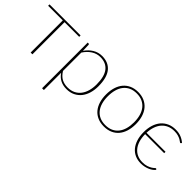

<svg xmlns="http://www.w3.org/2000/svg" viewBox="34 -1159 1997 1997"><g transform="rotate(45 1032.0 -161.0)"><path d="M474 -472.5H258.5V0H232.5V-472.5H17V-493H474Z M605.5 -102.5Q636 -54 673.5 -34.2Q711 -14.5 760 -14.5Q808.5 -14.5 844.5 -32.2Q880.5 -50 904.5 -81.5Q928.5 -113 940.5 -156Q952.5 -199 952.5 -249.5Q952.5 -367 908 -423.5Q863.5 -480 779 -480Q727 -480 682.8 -451.5Q638.5 -423 605.5 -372.5ZM604.5 -397Q637.5 -445.5 683.2 -473.2Q729 -501 784.5 -501Q878 -501 928.8 -439Q979.5 -377 979.5 -249.5Q979.5 -195.5 965.8 -149Q952 -102.5 924.8 -68Q897.5 -33.5 857.2 -13.8Q817 6 764 6Q660 6 605.5 -75.5V178.5H579V-493H591.5Q601 -493 601.5 -483Z M1314 -501Q1366.5 -501 1407.2 -482.8Q1448 -464.5 1476 -431.2Q1504 -398 1518.5 -351Q1533 -304 1533 -246.5Q1533 -189 1518.5 -142.2Q1504 -95.5 1476 -62.5Q1448 -29.5 1407.2 -11.8Q1366.5 6 1314 6Q1261.5 6 1220.8 -11.8Q1180 -29.5 1152 -62.5Q1124 -95.5 1109.5 -142.2Q1095 -189 1095 -246.5Q1095 -304 1109.5 -351Q1124 -398 1152 -431.2Q1180 -464.5 1220.8 -482.8Q1261.5 -501 1314 -501ZM1314 -15Q1362 -15 1398 -31.5Q1434 -48 1458.2 -78.5Q1482.5 -109 1494.5 -151.5Q1506.5 -194 1506.5 -246.5Q1506.5 -299 1494.5 -342Q1482.5 -385 1458.2 -415.8Q1434 -446.5 1398 -463.2Q1362 -480 1314 -480Q1266 -480 1230 -463.2Q1194 -446.5 1169.8 -415.8Q1145.5 -385 1133.5 -342Q1121.5 -299 1121.5 -246.5Q1121.5 -194 1133.5 -151.5Q1145.5 -109 1169.8 -78.5Q1194 -48 1230 -31.5Q1266 -15 1314 -15Z M2004.5 -439.5Q2003 -438 2001.5 -436.8Q2000 -435.5 1997.5 -435.5Q1993.5 -435.5 1985.2 -442.5Q1977 -449.5 1961.8 -457.8Q1946.5 -466 1923.5 -473Q1900.5 -480 1868 -480Q1824 -480 1789 -464.8Q1754 -449.5 1729.2 -421.2Q1704.5 -393 1690.5 -352.8Q1676.5 -312.5 1674.5 -262H1954.5V-242H1674.5Q1675 -187.5 1688.5 -145Q1702 -102.5 1726.5 -73.5Q1751 -44.5 1785 -29.5Q1819 -14.5 1860.5 -14.5Q1898.5 -14.5 1924.5 -23.2Q1950.5 -32 1967.2 -42.5Q1984 -53 1993 -61.8Q2002 -70.5 2006 -70.5Q2010 -70.5 2012.5 -67.5L2018.5 -60.5Q2009.5 -48 1993.8 -36Q1978 -24 1957.2 -14.8Q1936.5 -5.5 1911.2 0.2Q1886 6 1857.5 6Q1810 6 1771.5 -11Q1733 -28 1705.8 -60.5Q1678.5 -93 1663.5 -140Q1648.5 -187 1648.5 -246.5Q1648.5 -303.5 1663.2 -350.5Q1678 -397.5 1706 -430.8Q1734 -464 1774.5 -482.5Q1815 -501 1867 -501Q1913 -501 1949 -486.2Q1985 -471.5 2011 -447.5Z"/></g></svg>

Font: Lato ExtraLight
Style: Regular
Weight: 275
Designer: Lukasz Dziedzic with Adam Twardoch and Botio Nikoltchev
Foundry: tyPoland Lukasz Dziedzic
Version: Version 2.015; 2015-08-06; http://www.latofonts.com/